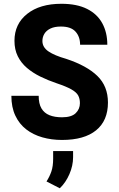

<svg xmlns="http://www.w3.org/2000/svg" viewBox="-20 -741 639 1030"><path d="M41 0ZM283.7 -294.4Q237.3 -310.1 196.5 -330.1Q155.8 -350.1 124.5 -376.7Q93.3 -403.3 75.4 -439.2Q57.6 -475.1 57.6 -522Q57.6 -612.3 125.7 -666.5Q193.8 -720.7 309.1 -720.7Q392.6 -720.7 447.3 -693.1Q502 -665.5 528.8 -616Q555.7 -566.4 555.7 -501H409.7Q409.7 -544.4 385 -571.5Q360.4 -598.6 306.6 -598.6Q272.9 -598.6 251 -588.1Q229 -577.6 218.3 -560.1Q207.5 -542.5 207.5 -521Q207.5 -487.3 240.2 -465.1Q272.9 -442.9 335 -425.3Q445.8 -388.7 502.4 -333.5Q559.1 -278.3 559.1 -190.9Q559.1 -93.8 495.6 -42Q432.1 9.8 312.5 9.8Q256.3 9.8 207.3 -4.2Q158.2 -18.1 120.8 -46.9Q83.5 -75.7 62.3 -120.6Q41 -165.5 41 -227.1H187.5Q187.5 -184.6 202.4 -159.4Q217.3 -134.3 245.4 -123Q273.4 -111.8 312.5 -111.8Q363.3 -111.8 386 -133.8Q408.7 -155.8 408.7 -187.5Q408.7 -211.4 399.4 -228.8Q390.1 -246.1 363 -261.5Q335.9 -276.9 283.7 -294.4ZM372.1 102.1Q372.1 147.9 352.3 193.4Q332.5 238.8 300.8 269L229.5 232.4Q245.6 207.5 255.4 179.4Q265.1 151.4 265.1 110.4V69.3H372.1Z"/></svg>

Font: Robert Sans Black
Style: Regular
Weight: 900
Designer: Christian Robertson (extended by Adam Twardoch)
Foundry: Google
Version: Version 12.135;April 2, 2019;FontCreator 11.5.0.2425 64-bit;